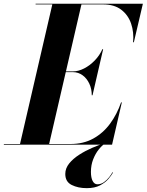

<svg xmlns="http://www.w3.org/2000/svg" viewBox="-68 -770 780 1022"><path d="M533.5 148.5Q526 162.5 509.5 182Q493 201.5 464.8 216.5Q436.5 231.5 393.5 231.5Q347.5 231.5 313.5 214.5Q279.5 197.5 279.5 156Q279.5 126 300.2 100.2Q321 74.5 353.8 53.5Q386.5 32.5 422.5 17Q458.5 1.5 489 -8L490.5 -5.5Q475 4 457.5 25.8Q440 47.5 428 78Q416 108.5 416 145Q416 176 425.2 193.5Q434.5 211 450.5 211Q469 211 485 199.8Q501 188.5 512.8 173.5Q524.5 158.5 530.5 147ZM320.5 -386H282L193.5 -3.5H307.5Q376 -3.5 428.5 -32.5Q481 -61.5 517.8 -111.5Q554.5 -161.5 576.5 -225H580.5L528.5 0H-47.5V-3.5H38.5L210.5 -746.5H121.5V-750H692.5L644.5 -545H640.5Q645.5 -598.5 629.8 -644.5Q614 -690.5 577 -718.5Q540 -746.5 481.5 -746.5H365.5L283 -390H320.5Q349 -390 379.5 -405.5Q410 -421 436 -447.8Q462 -474.5 477 -508H481L424.5 -263H420.5Q420.5 -296.5 407.5 -324.5Q394.5 -352.5 371.8 -369.2Q349 -386 320.5 -386Z"/></svg>

Font: Bodoni* 48pt
Style: Bold Italic
Weight: 700
Italic angle: -13°
Version: Version 2.3